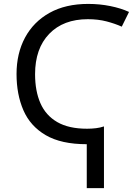

<svg xmlns="http://www.w3.org/2000/svg" viewBox="-20 -727 710 981"><path d="M430.7 -707Q489.3 -707 543.5 -696Q597.7 -685.1 639.2 -666L602.1 -590.8Q567.4 -606.4 524.2 -617.7Q481 -628.9 428.7 -628.9Q303.7 -628.9 231.4 -554Q159.2 -479 159.2 -347.7Q159.2 -262.2 186.5 -199.7Q213.9 -137.2 272.5 -103.3Q331.1 -69.3 424.8 -69.3Q448.7 -69.3 470.5 -72Q492.2 -74.7 511.2 -81.1V234.4H423.3V9.8Q292.5 9.8 213.6 -36.4Q134.8 -82.5 99.6 -163.6Q64.5 -244.6 64.5 -348.6Q64.5 -454.1 107.9 -534.9Q151.4 -615.7 233.2 -661.4Q314.9 -707 430.7 -707Z"/></svg>

Font: Lunasima
Style: Regular
Weight: 400
Designer: The DocRepair Project, Monotype Design Team
Foundry: Google
Version: Version 2.009